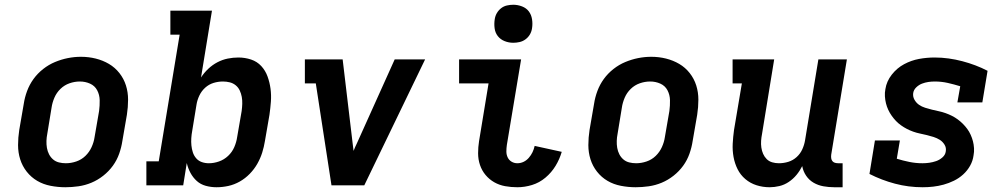

<svg xmlns="http://www.w3.org/2000/svg" viewBox="-20 -780 4240 808"><path d="M255 8Q224 8 193 2Q162 -4 136.5 -19Q111 -34 92.5 -57.5Q74 -81 65 -109.5Q56 -138 56 -169.5Q56 -201 61 -233L80 -343Q84 -370 94 -397Q104 -424 121 -447.5Q138 -471 161.5 -489.5Q185 -508 211.5 -519Q238 -530 265.5 -535.5Q293 -541 321 -541Q353 -541 383 -533.5Q413 -526 438.5 -511Q464 -496 482.5 -472.5Q501 -449 510 -420.5Q519 -392 519 -360.5Q519 -329 514 -297L495 -187Q491 -160 481.5 -133Q472 -106 455 -82.5Q438 -59 414.5 -40.5Q391 -22 364.5 -11Q338 0 310 4Q282 8 255 8ZM257 -93Q279 -93 301 -100.5Q323 -108 339.5 -124Q356 -140 365.5 -161Q375 -182 378 -203L397 -313Q400 -336 399.5 -358.5Q399 -381 389 -400Q379 -419 359 -428Q339 -437 316 -437Q294 -437 272.5 -429.5Q251 -422 234.5 -406Q218 -390 209 -369Q200 -348 197 -327L179 -217Q176 -202 175.5 -187Q175 -172 177.5 -157.5Q180 -143 186.5 -130.5Q193 -118 203.5 -109Q214 -100 228 -96.5Q242 -93 257 -93Z M891 8Q868 8 846 2Q824 -4 808 -18.5Q792 -33 781.5 -52.5Q771 -72 766 -94L751 0H596V-101H648L736 -634H697V-735H872L826 -454Q839 -474 856.5 -490.5Q874 -507 895 -518Q916 -529 938.5 -533.5Q961 -538 983 -538Q1011 -538 1036.5 -529.5Q1062 -521 1079.5 -502Q1097 -483 1106 -458Q1115 -433 1118.5 -406.5Q1122 -380 1120 -352.5Q1118 -325 1114 -297L1095 -187Q1091 -162 1083.5 -138Q1076 -114 1063 -91Q1050 -68 1031 -48.5Q1012 -29 989 -16Q966 -3 941 2.5Q916 8 891 8ZM859 -93Q880 -93 901.5 -100.5Q923 -108 940 -124Q957 -140 966 -161Q975 -182 978 -203L997 -313Q999 -328 999.5 -343Q1000 -358 997.5 -372Q995 -386 989 -399Q983 -412 972 -421Q961 -430 947 -433.5Q933 -437 918 -437Q898 -437 878.5 -431Q859 -425 843.5 -411Q828 -397 819 -378Q810 -359 807 -340L789 -230Q786 -214 785 -198.5Q784 -183 785.5 -168Q787 -153 791.5 -139Q796 -125 805.5 -114Q815 -103 829 -98Q843 -93 859 -93Z M1375 0 1309 -429H1263V-530H1422L1464 -177Q1465 -169 1466 -161Q1467 -153 1468 -145Q1471 -153 1474.5 -161Q1478 -169 1482 -177L1641 -530H1769L1513 0Z M2157 8Q2131 8 2106 3.5Q2081 -1 2060 -13Q2039 -25 2023.5 -43.5Q2008 -62 2000 -85.5Q1992 -109 1992 -135Q1992 -161 1996 -186L2036 -429H1912V-530H2173L2113 -170Q2111 -156 2111 -142.5Q2111 -129 2116.5 -117.5Q2122 -106 2133 -99.5Q2144 -93 2157 -93Q2171 -93 2183.5 -99Q2196 -105 2205.5 -116Q2215 -127 2221 -139.5Q2227 -152 2230 -166L2344 -141Q2335 -110 2318 -82Q2301 -54 2275.5 -32.5Q2250 -11 2219 -1.5Q2188 8 2157 8ZM2140 -600Q2121 -600 2103.5 -607Q2086 -614 2075 -628Q2064 -642 2061.5 -661Q2059 -680 2062 -699Q2064 -713 2071 -725Q2078 -737 2089 -745.5Q2100 -754 2113.5 -757Q2127 -760 2140 -760Q2159 -760 2177 -753Q2195 -746 2205.5 -732Q2216 -718 2219 -699Q2222 -680 2219 -661Q2217 -647 2210 -635Q2203 -623 2191.5 -614.5Q2180 -606 2166.5 -603Q2153 -600 2140 -600Z M2655 8Q2624 8 2593 2Q2562 -4 2536.5 -19Q2511 -34 2492.5 -57.5Q2474 -81 2465 -109.5Q2456 -138 2456 -169.5Q2456 -201 2461 -233L2480 -343Q2484 -370 2494 -397Q2504 -424 2521 -447.5Q2538 -471 2561.5 -489.5Q2585 -508 2611.5 -519Q2638 -530 2665.5 -535.5Q2693 -541 2721 -541Q2753 -541 2783 -533.5Q2813 -526 2838.5 -511Q2864 -496 2882.5 -472.5Q2901 -449 2910 -420.5Q2919 -392 2919 -360.5Q2919 -329 2914 -297L2895 -187Q2891 -160 2881.5 -133Q2872 -106 2855 -82.5Q2838 -59 2814.5 -40.5Q2791 -22 2764.5 -11Q2738 0 2710 4Q2682 8 2655 8ZM2657 -93Q2679 -93 2701 -100.5Q2723 -108 2739.5 -124Q2756 -140 2765.5 -161Q2775 -182 2778 -203L2797 -313Q2800 -336 2799.5 -358.5Q2799 -381 2789 -400Q2779 -419 2759 -428Q2739 -437 2716 -437Q2694 -437 2672.5 -429.5Q2651 -422 2634.5 -406Q2618 -390 2609 -369Q2600 -348 2597 -327L2579 -217Q2576 -202 2575.5 -187Q2575 -172 2577.5 -157.5Q2580 -143 2586.5 -130.5Q2593 -118 2603.5 -109Q2614 -100 2628 -96.5Q2642 -93 2657 -93Z M3219 8Q3190 8 3163.5 -0.5Q3137 -9 3116.5 -26.5Q3096 -44 3084 -68Q3072 -92 3067 -119.5Q3062 -147 3063.5 -175.5Q3065 -204 3069 -233L3102 -429H3063V-530H3238L3187 -217Q3184 -202 3183 -187.5Q3182 -173 3184 -159Q3186 -145 3191.5 -132.5Q3197 -120 3206.5 -110.5Q3216 -101 3229.5 -97Q3243 -93 3258 -93Q3278 -93 3297.5 -99Q3317 -105 3332.5 -119Q3348 -133 3356.5 -152Q3365 -171 3368 -190L3424 -530H3544L3478 -129Q3477 -121 3478 -114Q3479 -107 3483 -102Q3487 -97 3493.5 -95Q3500 -93 3508 -93H3526V8H3491Q3468 8 3445.5 4Q3423 0 3404 -11Q3385 -22 3372.5 -40.5Q3360 -59 3356 -81Q3346 -61 3332 -44Q3318 -27 3299.5 -14.5Q3281 -2 3260 3Q3239 8 3219 8Z M3863 8Q3803 8 3746.5 -7Q3690 -22 3639 -48L3662 -189H3767L3754 -112Q3780 -104 3807 -98.5Q3834 -93 3862 -93Q3876 -93 3890.5 -95Q3905 -97 3919.5 -102Q3934 -107 3946 -117.5Q3958 -128 3960 -142Q3963 -158 3955 -171Q3947 -184 3935 -191.5Q3923 -199 3909 -203.5Q3895 -208 3880.5 -211.5Q3866 -215 3851.5 -218Q3837 -221 3823 -226Q3809 -231 3796.5 -237.5Q3784 -244 3772 -252.5Q3760 -261 3750.5 -271Q3741 -281 3732.5 -293Q3724 -305 3718 -318Q3712 -331 3708.5 -345Q3705 -359 3704 -374.5Q3703 -390 3706 -405Q3711 -438 3733 -466Q3755 -494 3785 -510Q3815 -526 3847.5 -532Q3880 -538 3913 -538Q3943 -538 3972 -534Q4001 -530 4029.5 -522.5Q4058 -515 4084.5 -505Q4111 -495 4136 -482L4114 -349H4009L4021 -417Q3995 -425 3968.5 -431Q3942 -437 3914 -437Q3900 -437 3886.5 -435Q3873 -433 3860 -428Q3847 -423 3836 -412.5Q3825 -402 3823 -388Q3821 -373 3828.5 -360Q3836 -347 3847.5 -339Q3859 -331 3873.5 -326.5Q3888 -322 3902 -318.5Q3916 -315 3930.5 -312Q3945 -309 3959 -304Q3973 -299 3986 -292.5Q3999 -286 4010.5 -277.5Q4022 -269 4032 -259Q4042 -249 4050.5 -237.5Q4059 -226 4065 -212.5Q4071 -199 4074.5 -185.5Q4078 -172 4079 -156.5Q4080 -141 4077 -126Q4074 -103 4062.5 -82.5Q4051 -62 4033.5 -46Q4016 -30 3994.5 -19.5Q3973 -9 3951 -3Q3929 3 3907 5.5Q3885 8 3863 8Z"/></svg>

Font: Iosevka Slab Extended
Style: Bold Italic
Weight: 700
Width: 7
Italic angle: -9°
Monospace: yes
Designer: Belleve Invis
Foundry: Belleve Invis
Version: Version 11.1.0; ttfautohint (v1.8.3)